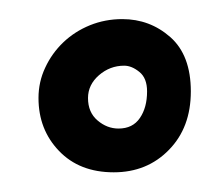

<svg xmlns="http://www.w3.org/2000/svg" viewBox="-20 -710 226 197"><path d="M175.8 -616.2Q175.8 -579.1 153.3 -556.2Q130.9 -533.2 96.7 -533.2Q61.5 -533.2 40.5 -555.2Q19.5 -577.1 19.5 -609.4Q19.5 -626 26.4 -640.6Q33.2 -655.3 44.9 -666.5Q56.6 -677.7 72.3 -684.1Q87.9 -690.4 105.5 -690.4Q133.8 -690.4 154.8 -671.9Q175.8 -653.3 175.8 -616.2ZM130.9 -616.2Q130.9 -629.9 123 -636.2Q115.2 -642.6 107.4 -642.6Q92.8 -642.6 81.5 -632.8Q70.3 -623 70.3 -609.4Q70.3 -594.7 80.1 -586.4Q89.8 -578.1 101.6 -578.1Q116.2 -578.1 123.5 -588.9Q130.9 -599.6 130.9 -616.2Z"/></svg>

Font: BKP Parklife Display
Style: Regular
Weight: 400
Designer: Font Diner, Inc.; LA MECHKY PLUS GmbH
Foundry: Font Diner, Inc.; LA MECHKY PLUS GmbH
Version: Version 1.007